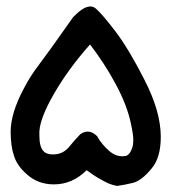

<svg xmlns="http://www.w3.org/2000/svg" viewBox="-20 -414 540 607"><path d="M253.9 124Q209 168.9 150.4 168.9Q99.6 168.9 64.5 136.7Q34.2 110.4 24.4 79.1Q13.7 48.8 13.7 2.9Q13.7 -56.6 55.7 -134.8Q74.2 -170.9 98.6 -203.1Q134.8 -251 210.9 -359.4Q211.9 -360.4 213.9 -362.3Q244.1 -393.6 265.6 -393.6Q275.4 -393.6 283.2 -386.7Q302.7 -370.1 346.7 -312.5Q389.6 -254.9 436.5 -162.1Q488.3 -61.5 488.3 18.6Q488.3 85 459 119.1Q427.7 157.2 400.4 164.1Q377 169.9 350.6 173.8Q334 170.9 320.3 164.6Q306.6 158.2 296.9 152.3Q277.3 141.6 253.9 124ZM104.5 14.6Q104.5 51.8 118.2 64.5Q127 74.2 147.5 74.2Q174.8 74.2 192.4 56.6L197.3 51.8Q217.8 26.4 234.4 9.8Q246.1 2 257.8 2Q272.5 2 287.1 16.6Q301.8 43.9 329.1 66.4Q346.7 80.1 366.2 80.1Q373 80.1 380.9 78.1Q392.6 71.3 398.4 51.8Q401.4 43.9 401.4 27.3Q401.4 10.7 393.6 -24.4Q381.8 -81.1 346.2 -147.5Q310.5 -213.9 264.6 -273.4Q196.3 -196.3 151.9 -119.6Q107.4 -43 104.5 1Q104.5 7.8 104.5 14.6Z"/></svg>

Font: JasonHandwriting2
Style: SemiBold
Weight: 600
Version: Version 1.04.7